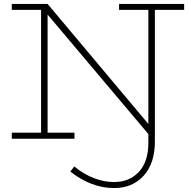

<svg xmlns="http://www.w3.org/2000/svg" viewBox="-20 -706 971 977"><path d="M917 -686V-655.8H768.1V14.2Q768.1 125.5 710.9 188.2Q653.8 251 561 251Q444.8 251 337.9 167L357.9 141.1Q456.1 220.2 561 220.2Q638.7 220.2 686.8 168.5Q734.9 116.7 734.9 21V-23.9L222.2 -631.8V-30.8H358.9V0H40V-30.8H189V-655.8H40V-686H222.2L734.9 -75.2V-655.8H585.9V-686Z"/></svg>

Font: BioRhyme ExtraLight
Style: Regular
Weight: 275
Designer: Aoife Mooney
Foundry: Aoife Mooney Type
Version: Version 1.500;PS 001.500;hotconv 1.0.88;makeotf.lib2.5.64775